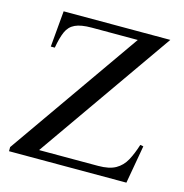

<svg xmlns="http://www.w3.org/2000/svg" viewBox="-93 -685 737 770"><g transform="rotate(15 276.0 -299.5)"><path d="M526.9 -158.2 499 0H11.7V-17.1L395 -564.5H204.1Q159.2 -564.5 135.3 -553.2Q111.3 -542 100.1 -516.6Q88.9 -491.2 81.5 -448.7H64.9L78.1 -598.6H521L127 -35.6H372.1Q418 -35.6 444.3 -50.5Q470.7 -65.4 486.1 -93.5Q501.5 -121.6 513.7 -160.6Z"/></g></svg>

Font: Rohingya Solluk
Style: Regular
Weight: 400
Designer: SIL International
Foundry: SIL International
Version: Version 1.001